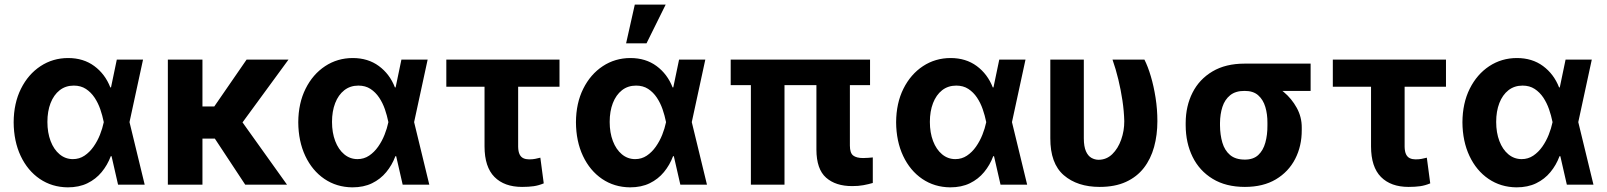

<svg xmlns="http://www.w3.org/2000/svg" viewBox="-20 -806 7015 838"><path d="M275.6 11.7Q206.9 11 153.7 -25.1Q100.5 -61.3 70.3 -125.3Q40.1 -189.4 39.6 -272.5Q40.1 -355.9 71.6 -418.8Q103 -481.8 156.9 -517.3Q210.7 -552.7 277.5 -552.7Q343.9 -552.7 391.4 -517.8Q438.9 -482.8 461.5 -424.4H507.6L544.9 -274.4L611.5 0H495.3L432.6 -274.4Q427.2 -301.5 417.7 -329.2Q408.1 -356.8 392.6 -380.1Q377.1 -403.3 354.9 -417.9Q332.6 -432.4 302.1 -432.4Q266.2 -432.4 240.4 -412.1Q214.6 -391.7 200.7 -356Q186.9 -320.3 186.9 -273.8Q186.9 -227.1 200.9 -190.3Q214.9 -153.6 240 -132.7Q265 -111.7 297.9 -111.5Q326.3 -111.5 348.8 -126.6Q371.3 -141.7 388.2 -165.8Q405.2 -189.9 416.3 -217.9Q427.3 -245.8 432.6 -271.5L489.8 -545.9H604.3L544.9 -271.5L507.6 -124.2H463.5Q449 -85.5 423.6 -54.8Q398.2 -24 361.6 -6.2Q325 11.7 275.6 11.7Z M863.6 -545.9V0H712.6V-545.9ZM1239.2 -545.9 986.8 -201.2H837.4L825.7 -341.4H915.3L1056.3 -545.9ZM1050.3 0 905.8 -219.1 1022 -294.9 1232.7 0Z M1517.8 11.7Q1449.1 11 1395.9 -25.1Q1342.7 -61.3 1312.5 -125.3Q1282.3 -189.4 1281.8 -272.5Q1282.3 -355.9 1313.8 -418.8Q1345.2 -481.8 1399.1 -517.3Q1452.9 -552.7 1519.7 -552.7Q1586.1 -552.7 1633.6 -517.8Q1681.1 -482.8 1703.7 -424.4H1749.8L1787.1 -274.4L1853.7 0H1737.5L1674.8 -274.4Q1669.4 -301.5 1659.9 -329.2Q1650.3 -356.8 1634.8 -380.1Q1619.3 -403.3 1597.1 -417.9Q1574.8 -432.4 1544.3 -432.4Q1508.4 -432.4 1482.6 -412.1Q1456.7 -391.7 1442.9 -356Q1429.1 -320.3 1429.1 -273.8Q1429.1 -227.1 1443.1 -190.3Q1457.1 -153.6 1482.2 -132.7Q1507.2 -111.7 1540 -111.5Q1568.5 -111.5 1591 -126.6Q1613.5 -141.7 1630.4 -165.8Q1647.4 -189.9 1658.4 -217.9Q1669.5 -245.8 1674.8 -271.5L1732 -545.9H1846.5L1787.1 -271.5L1749.8 -124.2H1705.7Q1691.2 -85.5 1665.8 -54.8Q1640.4 -24 1603.8 -6.2Q1567.2 11.7 1517.8 11.7Z M2422 -545.9V-427.3H1928V-545.9ZM2094.8 -545.9H2241.5V-165.2Q2242 -144.1 2247.9 -132.2Q2253.7 -120.3 2264.4 -115.4Q2275 -110.5 2289.2 -110.4Q2305.7 -110.5 2315.9 -112.7Q2326.2 -114.9 2338.4 -117.8L2353.2 -5.7Q2330.9 3.6 2309.2 6.7Q2287.6 9.8 2258.7 9.8Q2181.2 9.8 2138.1 -33.7Q2095 -77.2 2094.8 -166.6Z M2729.7 11.7Q2661 11 2607.8 -25.1Q2554.6 -61.3 2524.4 -125.3Q2494.2 -189.4 2493.8 -272.5Q2494.2 -355.9 2525.7 -418.8Q2557.1 -481.8 2611 -517.3Q2664.8 -552.7 2731.6 -552.7Q2798 -552.7 2845.5 -517.8Q2893 -482.8 2915.6 -424.4H2961.7L2999 -274.4L3065.6 0H2949.4L2886.7 -274.4Q2881.3 -301.5 2871.8 -329.2Q2862.2 -356.8 2846.7 -380.1Q2831.2 -403.3 2809 -417.9Q2786.7 -432.4 2756.2 -432.4Q2720.3 -432.4 2694.5 -412.1Q2668.7 -391.7 2654.8 -356Q2641 -320.3 2641 -273.8Q2641 -227.1 2655 -190.3Q2669 -153.6 2694.1 -132.7Q2719.1 -111.7 2752 -111.5Q2780.4 -111.5 2802.9 -126.6Q2825.4 -141.7 2842.3 -165.8Q2859.3 -189.9 2870.4 -217.9Q2881.4 -245.8 2886.7 -271.5L2943.9 -545.9H3058.4L2999 -271.5L2961.7 -124.2H2917.6Q2903.1 -85.5 2877.7 -54.8Q2852.3 -24 2815.7 -6.2Q2779.1 11.7 2729.7 11.7ZM2712.7 -617 2750.6 -785.9H2885.4L2801.8 -617Z M3777.4 -545.9V-434.4H3169.2V-545.9ZM3404 -545.9V0H3257.3V-545.9ZM3543.3 -545.9H3689.4V-170.5Q3689.5 -138.3 3703.8 -127.2Q3718.1 -116.2 3747 -116.2Q3759.5 -116.2 3770.4 -117.2Q3781.2 -118.2 3789.4 -118.9V-7.4Q3770.7 -1.9 3748.2 2.3Q3725.8 6.4 3699.5 6.2Q3627.5 6.4 3585.5 -30.6Q3543.6 -67.6 3543.3 -152.9Z M4127.1 11.7Q4058.5 11 4005.3 -25.1Q3952.1 -61.3 3921.9 -125.3Q3891.7 -189.4 3891.2 -272.5Q3891.7 -355.9 3923.1 -418.8Q3954.6 -481.8 4008.4 -517.3Q4062.3 -552.7 4129.1 -552.7Q4195.5 -552.7 4243 -517.8Q4290.4 -482.8 4313.1 -424.4H4359.2L4396.5 -274.4L4463.1 0H4346.9L4284.2 -274.4Q4278.8 -301.5 4269.2 -329.2Q4259.7 -356.8 4244.2 -380.1Q4228.7 -403.3 4206.4 -417.9Q4184.2 -432.4 4153.7 -432.4Q4117.8 -432.4 4091.9 -412.1Q4066.1 -391.7 4052.3 -356Q4038.5 -320.3 4038.5 -273.8Q4038.5 -227.1 4052.5 -190.3Q4066.5 -153.6 4091.6 -132.7Q4116.6 -111.7 4149.4 -111.5Q4177.8 -111.5 4200.3 -126.6Q4222.9 -141.7 4239.8 -165.8Q4256.7 -189.9 4267.8 -217.9Q4278.9 -245.8 4284.2 -271.5L4341.4 -545.9H4455.9L4396.5 -271.5L4359.2 -124.2H4315Q4300.6 -85.5 4275.2 -54.8Q4249.8 -24 4213.2 -6.2Q4176.6 11.7 4127.1 11.7Z M4564.2 -545.9H4710.4V-201.8Q4710.6 -166.4 4719.6 -146Q4728.6 -125.6 4743.3 -117.2Q4758 -108.8 4774.9 -108.6Q4809.5 -108.8 4834.6 -133.2Q4859.7 -157.6 4873.4 -196.3Q4887.2 -235 4887 -277.3Q4885.9 -320.8 4879 -367.1Q4872.1 -413.5 4861 -459.4Q4849.9 -505.4 4835.6 -545.9H4974.9Q4990.1 -516.1 5002.9 -472.9Q5015.7 -429.8 5023.6 -379.4Q5031.5 -329.1 5031.5 -277.3Q5031.5 -216.8 5017.1 -164.6Q5002.7 -112.3 4972.4 -73.1Q4942 -33.9 4894.2 -12.1Q4846.4 9.8 4779.6 9.8Q4682.2 9.8 4622.9 -41.4Q4563.7 -92.6 4564.2 -203.1Z M5155 -258.8V-269.5Q5155.3 -343.4 5185 -401.8Q5214.6 -460.3 5272.1 -494.3Q5329.5 -528.3 5412 -528.3Q5423.5 -521.9 5434.1 -505.7Q5444.6 -489.6 5461.7 -472.8Q5478.7 -456 5509.1 -446.5Q5547.9 -433.9 5582.8 -404.7Q5617.7 -375.5 5639.8 -335.3Q5661.9 -295.1 5661.6 -249V-238.3Q5661.9 -168.7 5632.9 -112.4Q5603.9 -56.1 5548.5 -23.1Q5493.1 9.8 5413.4 9.8Q5330.5 9.8 5272.7 -25.5Q5214.9 -60.7 5185.1 -121.5Q5155.3 -182.3 5155 -258.8ZM5304.8 -269.5V-258.8Q5305.1 -217.5 5315.1 -183.5Q5325.1 -149.5 5348.8 -129.4Q5372.6 -109.4 5413.4 -109.4Q5450.3 -109.4 5471.8 -129.4Q5493.3 -149.5 5502.7 -183.5Q5512.1 -217.5 5511.8 -258.8V-269.5Q5512.1 -307.5 5502.6 -339.3Q5493.1 -371.1 5471.3 -390.3Q5449.6 -409.5 5412 -409.2Q5372.8 -409.5 5349.1 -390.3Q5325.5 -371.1 5315.3 -339.3Q5305.1 -307.5 5304.8 -269.5ZM5700.3 -528.3V-409.2H5412V-528.3Z M6291.1 -545.9V-427.3H5797.2V-545.9ZM5964 -545.9H6110.6V-165.2Q6111.1 -144.1 6117 -132.2Q6122.9 -120.3 6133.5 -115.4Q6144.1 -110.5 6158.3 -110.4Q6174.8 -110.5 6185.1 -112.7Q6195.3 -114.9 6207.5 -117.8L6222.4 -5.7Q6200 3.6 6178.4 6.7Q6156.7 9.8 6127.8 9.8Q6050.4 9.8 6007.3 -33.7Q5964.2 -77.2 5964 -166.6Z M6598.8 11.7Q6530.2 11 6477 -25.1Q6423.7 -61.3 6393.6 -125.3Q6363.4 -189.4 6362.9 -272.5Q6363.4 -355.9 6394.8 -418.8Q6426.3 -481.8 6480.1 -517.3Q6534 -552.7 6600.8 -552.7Q6667.2 -552.7 6714.6 -517.8Q6762.1 -482.8 6784.8 -424.4H6830.9L6868.2 -274.4L6934.8 0H6818.6L6755.9 -274.4Q6750.5 -301.5 6740.9 -329.2Q6731.3 -356.8 6715.9 -380.1Q6700.4 -403.3 6678.1 -417.9Q6655.9 -432.4 6625.4 -432.4Q6589.5 -432.4 6563.6 -412.1Q6537.8 -391.7 6524 -356Q6510.2 -320.3 6510.2 -273.8Q6510.2 -227.1 6524.2 -190.3Q6538.2 -153.6 6563.2 -132.7Q6588.3 -111.7 6621.1 -111.5Q6649.5 -111.5 6672 -126.6Q6694.5 -141.7 6711.5 -165.8Q6728.4 -189.9 6739.5 -217.9Q6750.6 -245.8 6755.9 -271.5L6813.1 -545.9H6927.5L6868.2 -271.5L6830.9 -124.2H6786.7Q6772.3 -85.5 6746.9 -54.8Q6721.5 -24 6684.9 -6.2Q6648.2 11.7 6598.8 11.7Z"/></svg>

Font: Inter
Style: Regular
Weight: 400
Designer: Rasmus Andersson
Foundry: rsms
Version: Version 4.000;git-8c9346024